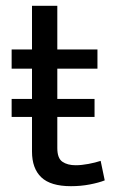

<svg xmlns="http://www.w3.org/2000/svg" viewBox="-20 -640 404 660"><path d="M305 -300V-238H177V-131Q177 -96 194.5 -84Q212 -72 240 -72Q260 -72 284 -76.5Q308 -81 326 -87L340 -20Q320 -12 289 -6Q258 0 224 0Q154 0 122 -30.5Q90 -61 90 -119V-238H20V-300H90V-404H20V-470H90V-620H177V-470H315V-404H177V-300Z"/></svg>

Font: Mukta Malar
Style: Regular
Weight: 400
Designer: Aadarsh Rajan, Girish Dalvi, Yashodeep Gholap
Foundry: Ek Type
Version: Version 2.538;PS 1.000;hotconv 16.6.51;makeotf.lib2.5.65220;